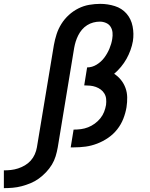

<svg xmlns="http://www.w3.org/2000/svg" viewBox="-158 -763 778 994"><path d="M-138 211V119Q-120 119 -101.5 117Q-83 115 -64.5 109Q-46 103 -29 93Q-12 83 1 68.5Q14 54 22 36Q30 18 33 0L121 -530Q126 -558 135 -586Q144 -614 160 -639.5Q176 -665 198.5 -685.5Q221 -706 248 -719.5Q275 -733 304 -738Q333 -743 361 -743Q400 -743 436.5 -731.5Q473 -720 497 -692.5Q521 -665 528.5 -626.5Q536 -588 530 -550Q526 -527 517.5 -503.5Q509 -480 497 -458.5Q485 -437 468.5 -417Q452 -397 433 -381Q453 -368 468 -349.5Q483 -331 491.5 -308Q500 -285 500.5 -259.5Q501 -234 497 -208Q492 -178 480.5 -148.5Q469 -119 449 -93.5Q429 -68 402 -49.5Q375 -31 345 -19.5Q315 -8 285 -4Q255 0 224 0H208L223 -92H224Q243 -92 261.5 -94.5Q280 -97 298 -104Q316 -111 332.5 -123Q349 -135 361.5 -150.5Q374 -166 381 -184Q388 -202 391 -220Q393 -236 391.5 -251Q390 -266 382.5 -278.5Q375 -291 363.5 -299.5Q352 -308 338 -313Q324 -318 308.5 -319.5Q293 -321 278 -321L293 -414Q319 -414 342.5 -428.5Q366 -443 382 -464.5Q398 -486 408.5 -511Q419 -536 423 -561Q426 -578 424.5 -594.5Q423 -611 414.5 -624.5Q406 -638 390.5 -644.5Q375 -651 359 -651Q342 -651 325 -646.5Q308 -642 293 -632.5Q278 -623 266.5 -609.5Q255 -596 247 -580Q239 -564 234 -548Q229 -532 226 -515L141 0Q137 23 130 46Q123 69 110.5 89.5Q98 110 80.5 128.5Q63 147 43 161.5Q23 176 0 185.5Q-23 195 -46 201Q-69 207 -92 209Q-115 211 -138 211Z"/></svg>

Font: Iosevka Slab Semibold Extended
Style: Italic
Weight: 600
Width: 7
Italic angle: -9°
Monospace: yes
Designer: Belleve Invis
Foundry: Belleve Invis
Version: Version 11.1.0; ttfautohint (v1.8.3)